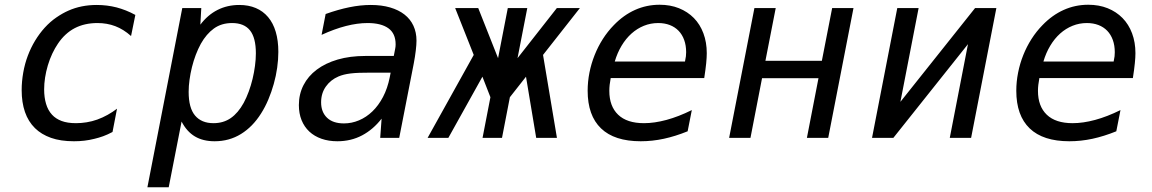

<svg xmlns="http://www.w3.org/2000/svg" viewBox="-20 -581 4856 809"><path d="M291.5 14.2Q235.4 14.2 194.8 -0.2Q154.3 -14.6 127.4 -41Q99.1 -68.8 85.2 -109.1Q71.3 -149.4 71.3 -201.2Q71.3 -237.8 77.9 -275.1Q84.5 -312.5 97.2 -346.2Q109.9 -379.9 127.9 -409.7Q146 -439.5 168 -463.9Q191.4 -489.7 218 -507.8Q244.6 -525.9 268.1 -536.1Q321.8 -560.1 387.7 -560.1Q430.7 -560.1 471.2 -549.8Q489.7 -544.9 510.3 -536.9Q530.8 -528.8 550.3 -518.1L532.2 -429.2Q500.5 -457.5 465.8 -470.7Q431.2 -483.9 390.6 -483.9Q336.4 -483.9 294.9 -462.4Q274.4 -451.7 256.6 -435.3Q238.8 -418.9 224.1 -397Q211.4 -378.4 200.4 -355.2Q189.5 -332 181.6 -305.7Q166 -252.9 166 -204.1Q166 -170.4 174.1 -143.3Q182.1 -116.2 199.2 -97.7Q214.8 -80.6 239.5 -71.3Q264.2 -62 300.3 -62Q322.3 -62 345 -65.7Q367.7 -69.3 389.6 -77.1Q412.6 -85.4 433.6 -97.2Q454.6 -108.9 473.1 -123L454.1 -24.9Q433.1 -13.7 414.8 -7.1Q396.5 -0.5 377.9 3.9Q356.4 9.3 335.7 11.7Q314.9 14.2 291.5 14.2Z M748 -546.9H828.1L824.2 -477.1Q855 -518.1 896.5 -539.1Q938 -560.1 988.3 -560.1Q1027.3 -560.1 1057.9 -547.1Q1088.4 -534.2 1109.6 -509Q1130.9 -483.9 1141.8 -447Q1152.8 -410.2 1152.8 -362.3Q1152.8 -330.1 1147.9 -295.7Q1143.1 -261.2 1133.5 -227.3Q1124 -193.4 1110.6 -161.6Q1097.2 -129.9 1080.1 -103Q1044.9 -46.9 995.4 -16.4Q945.8 14.2 884.3 14.2Q835.4 14.2 801.3 -6.1Q767.1 -26.4 745.1 -68.8L690.9 208H601.1ZM879.4 -62Q921.4 -62 952.4 -83.5Q983.4 -105 1006.8 -147.5Q1018.6 -169.4 1028.1 -195.3Q1037.6 -221.2 1044.2 -248.5Q1050.8 -275.9 1054.4 -303.5Q1058.1 -331.1 1058.1 -356.4Q1058.1 -421.9 1033.4 -452.9Q1008.8 -483.9 958 -483.9Q913.1 -483.9 881.3 -460.9Q849.6 -438 826.2 -396.5Q814.5 -375 804.9 -349.9Q795.4 -324.7 788.8 -298.1Q782.2 -271.5 778.6 -244.9Q774.9 -218.3 774.9 -193.8Q774.9 -126 802 -94Q829.1 -62 879.4 -62Z M1401.4 14.2Q1364.7 14.2 1334.7 3.7Q1304.7 -6.8 1283.4 -26.6Q1262.2 -46.4 1250.7 -74.7Q1239.3 -103 1239.3 -138.2Q1239.3 -184.1 1258.8 -222.2Q1278.3 -260.3 1314.7 -287.6Q1351.1 -314.9 1402.8 -330.1Q1454.6 -345.2 1519 -345.2H1639.2L1645 -375Q1646 -379.4 1646.5 -384.3Q1647 -389.2 1647 -394Q1647 -439.9 1616.5 -461.9Q1585.9 -483.9 1528.8 -483.9Q1443.4 -483.9 1335 -434.1L1352.1 -522Q1405.3 -541 1452.1 -550.5Q1499 -560.1 1542.5 -560.1Q1587.9 -560.1 1623.8 -549.6Q1659.7 -539.1 1684.3 -519.8Q1709 -500.5 1721.9 -472.7Q1734.9 -444.8 1734.9 -409.7Q1734.9 -393.1 1731.9 -367.9Q1729 -342.8 1723.1 -312L1662.1 0H1582L1587.9 -81.1Q1552.7 -35.6 1505.9 -10.7Q1459 14.2 1401.4 14.2ZM1429.2 -61Q1461.9 -61 1492.7 -74Q1523.4 -86.9 1549.1 -111.6Q1574.7 -136.2 1593.8 -172.4Q1612.8 -208.5 1622.1 -254.9L1626 -274.9H1542Q1514.6 -274.9 1493.9 -274.2Q1473.1 -273.4 1457.3 -271.5Q1441.4 -269.5 1429 -266.4Q1416.5 -263.2 1406.2 -258.8Q1373 -244.6 1353 -216.3Q1333 -188 1333 -149.9Q1333 -108.9 1357.9 -85Q1382.8 -61 1429.2 -61Z M1976.1 -349.6 1897.9 -546.9H1995.1L2078.6 -335.9L2119.6 -546.9H2201.7L2160.6 -335.9L2326.2 -546.9H2423.3L2268.1 -349.6L2326.7 0H2239.3L2196.3 -257.8L2128.4 -171.4L2095.2 0H2013.2L2046.4 -171.4L2012.7 -257.8L1869.1 0H1781.7Z M2679.7 14.2Q2568.8 14.2 2512.5 -40Q2456.1 -94.2 2456.1 -198.7Q2456.1 -236.8 2463.6 -274.9Q2471.2 -313 2485.4 -348.6Q2499.5 -384.3 2520 -416.5Q2540.5 -448.7 2566.4 -475.1Q2607.4 -517.6 2656 -539.3Q2704.6 -561 2759.3 -561Q2804.2 -561 2840.8 -546.4Q2877.4 -531.7 2903.6 -505.1Q2929.7 -478.5 2943.8 -440.7Q2958 -402.8 2958 -356.9Q2958 -339.4 2955.6 -314.7Q2953.1 -290 2947.3 -252H2553.2Q2550.3 -236.3 2548.8 -223.6Q2547.4 -210.9 2547.4 -198.2Q2547.4 -133.3 2584.5 -97.7Q2621.6 -62 2693.4 -62Q2737.3 -62 2788.1 -75.7Q2838.9 -89.4 2895 -117.2L2877.4 -27.8Q2825.7 -6.8 2777.1 3.7Q2728.5 14.2 2679.7 14.2ZM2866.2 -321.8Q2869.1 -335 2870.1 -343.8Q2871.1 -352.5 2871.1 -360.8Q2871.1 -389.6 2862.8 -412.6Q2854.5 -435.5 2839.1 -451.4Q2823.7 -467.3 2802 -475.6Q2780.3 -483.9 2753.4 -483.9Q2721.7 -483.9 2693.1 -472.4Q2664.6 -460.9 2640.9 -439.7Q2617.2 -418.5 2599.1 -388.4Q2581.1 -358.4 2570.3 -321.8Z M3158.7 -546.9H3248.5L3205.1 -324.7H3442.9L3486.3 -546.9H3576.2L3469.7 0H3379.9L3428.7 -251.5H3190.9L3142.1 0H3052.2Z M3760.7 -546.9H3850.6L3773.9 -151.9L4088.4 -546.9H4178.2L4071.8 0H3981.9L4058.6 -395L3744.1 0H3654.3Z M4485.8 14.2Q4375 14.2 4318.6 -40Q4262.2 -94.2 4262.2 -198.7Q4262.2 -236.8 4269.8 -274.9Q4277.3 -313 4291.5 -348.6Q4305.7 -384.3 4326.2 -416.5Q4346.7 -448.7 4372.6 -475.1Q4413.6 -517.6 4462.2 -539.3Q4510.7 -561 4565.4 -561Q4610.4 -561 4647 -546.4Q4683.6 -531.7 4709.7 -505.1Q4735.8 -478.5 4750 -440.7Q4764.2 -402.8 4764.2 -356.9Q4764.2 -339.4 4761.7 -314.7Q4759.3 -290 4753.4 -252H4359.4Q4356.4 -236.3 4355 -223.6Q4353.5 -210.9 4353.5 -198.2Q4353.5 -133.3 4390.6 -97.7Q4427.7 -62 4499.5 -62Q4543.5 -62 4594.2 -75.7Q4645 -89.4 4701.2 -117.2L4683.6 -27.8Q4631.8 -6.8 4583.3 3.7Q4534.7 14.2 4485.8 14.2ZM4672.4 -321.8Q4675.3 -335 4676.3 -343.8Q4677.2 -352.5 4677.2 -360.8Q4677.2 -389.6 4668.9 -412.6Q4660.6 -435.5 4645.3 -451.4Q4629.9 -467.3 4608.2 -475.6Q4586.4 -483.9 4559.6 -483.9Q4527.8 -483.9 4499.3 -472.4Q4470.7 -460.9 4447 -439.7Q4423.3 -418.5 4405.3 -388.4Q4387.2 -358.4 4376.5 -321.8Z"/></svg>

Font: Hack
Style: Italic
Weight: 400
Italic angle: -11°
Monospace: yes
Designer: Christopher Simpkins
Foundry: Christopher Simpkins
Version: Version 2.019; ttfautohint (v1.4.1) -l 4 -r 80 -G 350 -x 0 -